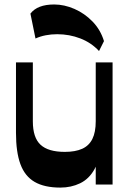

<svg xmlns="http://www.w3.org/2000/svg" viewBox="-20 -837 588 871"><path d="M253.8 14Q181.5 14 137.1 -11.8Q92.8 -37.5 72.6 -92.3Q52.5 -147 52.5 -234.8V-554H129V-286.5Q129 -212.7 163.9 -180.4Q198.7 -148 274 -148Q321.7 -148 352.8 -162Q383.8 -176 399 -206.6Q414.3 -237.2 414.3 -287.2L432.8 -185Q432.8 -112.5 408.3 -68.8Q383.8 -25 343.3 -5.5Q302.8 14 253.8 14ZM414.3 0V-554H490.7V0ZM429.2 -605.5Q394 -643.5 344.4 -662.6Q294.7 -681.8 239.5 -681.8Q212.5 -681.8 187.7 -677Q163 -672.3 141 -662.3L118 -775.3Q149.7 -816.7 225.7 -816.7Q271.5 -816.7 317.6 -796.6Q363.7 -776.5 399.9 -739.2Q436 -702 451.7 -650.5Z"/></svg>

Font: Savate ExtraLight
Style: Regular
Weight: 200
Designer: Max Esnée
Foundry: Plomb Type
Version: Version 2.000